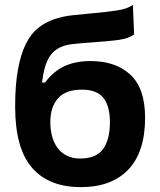

<svg xmlns="http://www.w3.org/2000/svg" viewBox="-20 -751 656 786"><path d="M165 -414Q199 -459 243.5 -480Q288 -501 351 -501Q454 -501 514 -445Q574 -389 574 -269Q574 -129 505.5 -57Q437 15 311 15Q179 15 110.5 -65Q42 -145 42 -314Q42 -404 53.5 -466.5Q65 -529 85.5 -570.5Q106 -612 135 -635.5Q164 -659 199.5 -671.5Q235 -684 276 -688.5Q317 -693 362 -697Q419 -702 460.5 -708.5Q502 -715 524 -731L529 -610Q506 -593 465 -587.5Q424 -582 351 -577Q307 -574 273 -570Q239 -566 214 -550.5Q189 -535 174 -503Q159 -471 152 -413H161ZM186 -251Q186 -219 193.5 -192Q201 -165 216 -145Q231 -125 254 -113.5Q277 -102 308 -102Q374 -102 402 -141Q430 -180 430 -250Q430 -316 403.5 -350Q377 -384 315 -384Q249 -384 217.5 -348.5Q186 -313 186 -251Z"/></svg>

Font: PT Sans Caption
Style: Bold
Weight: 700
Designer: A.Korolkova, O.Umpeleva, V.Yefimov
Foundry: ParaType Ltd
Version: Version 2.003W OFL